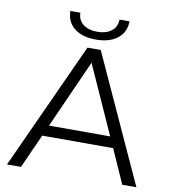

<svg xmlns="http://www.w3.org/2000/svg" viewBox="-94 -961 932 1042"><g transform="rotate(10 372.0 -440.0)"><path d="M15 0 335 -700H408L728 0H650L567 -187H176L92 0ZM203 -247H540L371 -623ZM372 -751Q297 -751 253.5 -785Q210 -819 209 -880H264Q265 -839 294.5 -816.5Q324 -794 372 -794Q420 -794 449.5 -816.5Q479 -839 480 -880H535Q534 -819 490 -785Q446 -751 372 -751Z"/></g></svg>

Font: Montserrat
Style: Regular
Weight: 400
Designer: Julieta Ulanovsky
Foundry: Julieta Ulanovsky
Version: Version 9.000; ttfautohint (v1.8.4.7-5d5b)